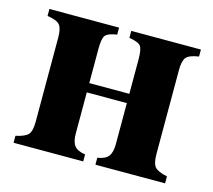

<svg xmlns="http://www.w3.org/2000/svg" viewBox="-75 -550 709 639"><g transform="rotate(15 280.0 -230.5)"><path d="M351 -84V-225H213V-84Q213 -55 223.5 -41.5Q234 -28 261 -24V0H21V-24Q54 -31 64 -43Q74 -55 74 -87V-376Q74 -408 64 -420Q54 -432 21 -437V-461H261V-437Q229 -432 221 -421Q213 -410 213 -376V-257H351V-376Q351 -410 343 -421Q335 -432 303 -437V-461H543V-437Q510 -432 500 -420Q490 -408 490 -376V-87Q490 -55 500 -43Q510 -31 543 -24V0H303V-24Q330 -28 340.5 -41.5Q351 -55 351 -84Z"/></g></svg>

Font: STIX
Style: Bold
Weight: 700
Designer: MicroPress Inc., with final additions and corrections provided by Coen Hoffman, Elsevier (retired)
Version: Version 1.1.1